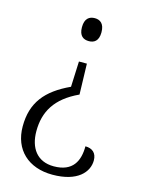

<svg xmlns="http://www.w3.org/2000/svg" viewBox="-112 -607 647 864"><g transform="rotate(15 212.0 -175.0)"><path d="M221 -540C196 -540 175 -527 175 -486C175 -445 196 -433 221 -433C245 -433 266 -445 266 -486C266 -527 245 -540 221 -540ZM239 -333H202L197 -214C87 -163 33 -97 33 14C33 123 106 190 218 190C335 190 382 134 382 80C382 45 361 28 329 28C329 96 303 152 214 152C136 152 98 97 98 19C98 -71 137 -141 243 -190Z"/></g></svg>

Font: Noto Serif Khmer SemiCondensed Light
Style: Regular
Weight: 300
Width: 4
Designer: Danh Hong and the Monotype Design Team
Foundry: Monotype Imaging Inc.
Version: Version 2.004